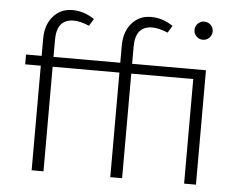

<svg xmlns="http://www.w3.org/2000/svg" viewBox="-48 -702 938 759"><g transform="rotate(5 421.0 -322.5)"><path d="M416 -415H151V0H104V-415H42V-454H104V-522Q104 -577 133.5 -611Q163 -645 210 -645Q256 -645 297 -617L280 -589Q243 -604 219 -604Q151 -604 151 -522V-454H416V-522Q416 -577 445.5 -611Q475 -645 522 -645Q568 -645 609 -617L592 -589Q555 -604 531 -604Q463 -604 463 -522V-454H756V0H709V-415H463V0H416ZM697 -609Q697 -624 707.5 -634.5Q718 -645 733 -645Q748 -645 758.5 -634.5Q769 -624 769 -609Q769 -594 758.5 -583.5Q748 -573 733 -573Q718 -573 707.5 -583.5Q697 -594 697 -609Z"/></g></svg>

Font: Tajawal Light
Style: Regular
Weight: 300
Designer: Boutros Fonts
Foundry: Created by Boutros International 2017
Version: Version 1.700